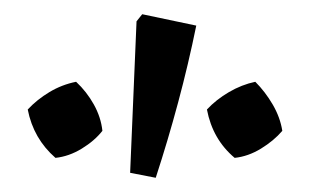

<svg xmlns="http://www.w3.org/2000/svg" viewBox="-20 -781 437 270"><path d="M199 -531 163 -538 172 -751 180 -761 256 -745Q245 -691 230.5 -637Q216 -583 199 -531ZM87 -666Q102 -652 112 -634Q122 -616 124 -597Q113 -583 95 -572Q77 -561 58 -559Q27 -586 19 -627Q32 -641 49.5 -651.5Q67 -662 87 -666ZM339 -666Q353 -652 363.5 -634Q374 -616 377 -597Q365 -583 347 -572Q329 -561 310 -559Q279 -585 271 -627Q284 -641 302 -651.5Q320 -662 339 -666Z"/></svg>

Font: Piazzolla SC Medium
Style: Regular
Weight: 500
Designer: Juan Pablo del Peral
Foundry: Huerta Tipografica
Version: Version 1.330